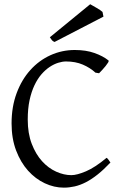

<svg xmlns="http://www.w3.org/2000/svg" viewBox="-20 -864 576 899"><path d="M497.1 -103Q465.8 -69.8 437.3 -47.1Q408.7 -24.4 382.1 -10.7Q355.5 2.9 329.8 8.8Q304.2 14.6 278.8 14.6Q233.4 14.6 189.7 -5.9Q146 -26.4 111.3 -64.9Q76.7 -103.5 55.4 -159.4Q34.2 -215.3 34.2 -286.1Q34.2 -364.3 57.9 -427.7Q81.5 -491.2 122.1 -536.1Q162.6 -581.1 216.3 -605.5Q270 -629.9 330.1 -629.9Q382.8 -629.9 422.6 -615.7Q462.4 -601.6 487.8 -581.1Q490.7 -578.6 486.3 -571.3Q481.9 -564 474.4 -554.7Q466.8 -545.4 458.3 -536.1Q449.7 -526.9 443.8 -521L426.8 -523.9Q401.9 -546.9 367.7 -561.5Q333.5 -576.2 289.1 -576.2Q272.5 -576.2 252.7 -570.1Q232.9 -564 212.9 -550.8Q192.9 -537.6 174.3 -516.4Q155.8 -495.1 141.4 -464.8Q127 -434.6 118.4 -394.8Q109.9 -355 109.9 -304.2Q109.9 -239.3 128.7 -190.4Q147.5 -141.6 177 -109.1Q206.5 -76.7 242.9 -60.3Q279.3 -43.9 314 -43.9Q340.3 -43.9 382.8 -62Q425.3 -80.1 479 -125Q481.4 -124 484.1 -120.8Q486.8 -117.7 489.3 -114.3Q491.7 -110.8 493.7 -107.7Q495.6 -104.5 497.1 -103ZM235.4 -667.5Q227.1 -670.9 223.4 -675.5Q219.7 -680.2 213.4 -689.5L402.3 -844.2Q407.2 -841.3 415.5 -836.7Q423.8 -832 432.6 -826.9Q441.4 -821.8 448.7 -816.9Q456.1 -812 460 -808.1L464.4 -786.1Z"/></svg>

Font: Noto Serif Devanagari
Style: Bold
Weight: 700
Designer: Monotype Design Team
Foundry: Monotype Imaging Inc.
Version: Version 1.01